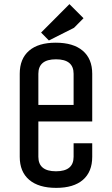

<svg xmlns="http://www.w3.org/2000/svg" viewBox="-20 -891 540 926"><path d="M335 -384.8V-535.2Q335 -605 250 -605Q165 -605 165 -535.2V-384.8ZM75.2 -134.8V-535.2Q75.2 -607.4 119.9 -646.2Q164.6 -685.1 249 -685.1Q333.5 -685.1 379.2 -646.2Q424.8 -607.4 424.8 -535.2V-305.2H165V-134.8Q165 -64.9 250 -64.9Q335 -64.9 335 -134.8V-200.2H424.8V-134.8Q424.8 -62.5 380.1 -23.7Q335.4 15.1 251 15.1Q166.5 15.1 120.8 -23.7Q75.2 -62.5 75.2 -134.8ZM382.8 -803.2 336.9 -756.8 215.8 -695.8 178.2 -733.9 314.9 -871.1Z"/></svg>

Font: Unica One
Style: Bold
Weight: 400
Designer: Eduardo Rodriguez Tunni
Foundry: Eduardo Rodriguez Tunni
Version: Version 1.001